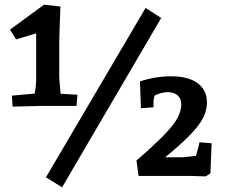

<svg xmlns="http://www.w3.org/2000/svg" viewBox="-20 -754 969 823"><path d="M31 -344 129 -353Q135 -388 135 -408V-611L49 -585L23 -627L169 -734L239 -726Q234 -596 234 -575V-427Q234 -410 240 -352L312 -348L308 -300H159L34 -297ZM177 6 604 -720 671 -677 246 49ZM791 0H574L565 -66Q641 -132 682 -174Q723 -216 740 -247Q757 -278 757 -307Q757 -332 741 -345.5Q725 -359 699 -359Q671 -359 642 -344L638 -322V-294L584 -290L580 -405Q646 -427 714 -427Q787 -427 827 -397.5Q867 -368 867 -315Q867 -282 851.5 -250.5Q836 -219 797.5 -178.5Q759 -138 688 -80H762Q772 -80 820 -86L830 -122L835 -144L887 -140L882 -11L862 2Z"/></svg>

Font: Andada Pro ExtraBold
Style: Regular
Weight: 800
Designer: Carolina Giovagnoli
Foundry: Huerta Tipografica
Version: Version 3.005; ttfautohint (v1.8.4)